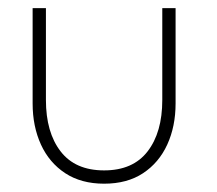

<svg xmlns="http://www.w3.org/2000/svg" viewBox="-20 -430 521 462"><path d="M90.5 -189.5Q90.5 -111.5 125.8 -65.8Q161 -20 230.5 -20Q300 -20 335.2 -65.8Q370.5 -111.5 370.5 -189.5V-410.5H402.5V-181Q402.5 -126 382.5 -82.2Q362.5 -38.5 324.2 -13.2Q286 12 230.5 12Q175.5 12 137 -13.2Q98.5 -38.5 78.5 -82.2Q58.5 -126 58.5 -181V-410.5H90.5Z"/></svg>

Font: League Spartan Thin
Style: Regular
Weight: 100
Foundry: The League of Moveable Type
Version: Version 2.002